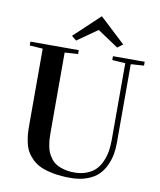

<svg xmlns="http://www.w3.org/2000/svg" viewBox="-98 -983 895 1077"><g transform="rotate(10 349.5 -444.5)"><path d="M23.9 -674.8V-696.8H299.3V-674.8L223.6 -669.9V-213.9Q223.6 -193.8 224.6 -178.2Q225.6 -162.6 229.2 -140.9Q232.9 -119.1 239.7 -103Q246.6 -86.9 259.3 -69.8Q272 -52.7 289.6 -41.7Q307.1 -30.8 333.7 -23.7Q360.4 -16.6 393.6 -16.6Q433.6 -16.6 464.6 -29.1Q495.6 -41.5 514.9 -61.5Q534.2 -81.5 546.6 -110.4Q559.1 -139.2 564 -168.9Q568.8 -198.7 568.8 -233.4V-669.9L494.1 -674.8V-696.8H674.8V-674.8L600.1 -669.9V-222.7Q600.1 -187.5 594.5 -156Q588.9 -124.5 573.7 -91.8Q558.6 -59.1 534.7 -35.9Q510.7 -12.7 470.5 2.2Q430.2 17.1 377.9 17.1Q323.7 17.1 281 9.3Q238.3 1.5 209.2 -11.2Q180.2 -23.9 159.4 -43.9Q138.7 -64 127 -84Q115.2 -104 108.6 -131.6Q102.1 -159.2 100.3 -181.6Q98.6 -204.1 98.6 -233.9V-669.9ZM248 -769.5 393.1 -905.8H395L539.1 -771.5L508.8 -748.5L391.1 -827.1H389.2L274.9 -747.1Z"/></g></svg>

Font: Vidaloka 
Style: Regular
Weight: 400
Designer: Cyreal (www.cyreal.org)
Foundry: Cyreal (www.cyreal.org)
Version: Version 1.011